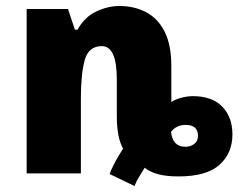

<svg xmlns="http://www.w3.org/2000/svg" viewBox="-20 -579 796 641"><path d="M429 42 346 2Q354 -20 367 -43Q380 -66 391 -83Q370 -119 370 -192V-314Q370 -425 320 -425Q276 -425 263 -379Q250 -333 250 -250V0H69V-549H207L230 -480H239Q262 -522 301 -540.5Q340 -559 379 -559Q428 -559 467.5 -538.5Q507 -518 529.5 -473.5Q552 -429 552 -358V-238Q562 -246 583 -252Q604 -258 624 -258Q688 -258 722 -223Q756 -188 756 -130Q756 -68 713 -29Q670 10 576 10Q535 10 507.5 2.5Q480 -5 463 -19Q456 -7 445.5 9.5Q435 26 429 42ZM599 -89Q616 -89 628.5 -98.5Q641 -108 641 -125Q641 -162 600 -162Q569 -162 551 -139Q556 -89 599 -89Z"/></svg>

Font: Noto Sans Disp ExtBd
Style: Regular
Weight: 800
Designer: Monotype Design Team
Foundry: Monotype Imaging Inc.
Version: Version 2.000;GOOG;noto-source:20170915:90ef993387c0; ttfaut